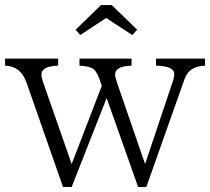

<svg xmlns="http://www.w3.org/2000/svg" viewBox="-21 -723 827 756"><path d="M786.1 -464.4Q723.1 -462.9 705.1 -410.2L555.2 13.2H522.9L398.9 -336.9L261.2 13.2H227.1L84 -396Q61.5 -462.9 -1 -464.4V-492.2H208V-464.4Q142.1 -462.9 142.1 -429.2Q142.1 -417.5 148.9 -398.9L261.2 -77.1L379.9 -385.3L376 -396Q362.8 -438.5 348.1 -450.2Q333 -462.4 292 -464.4V-492.2H497.1V-464.4Q432.1 -462.9 432.1 -429.2Q432.1 -420.9 439.9 -397L550.3 -77.1L658.2 -398.9Q665 -418.5 665 -432.1Q665 -462.9 593.3 -464.4V-492.2H786.1ZM377 -703.1H418.9L519 -606L500 -585L397 -652.3L294.9 -585L276.9 -606Z"/></svg>

Font: I.MingCP
Style: Regular
Weight: 400
Designer: I.Font Project
Version: Version 8.000; Sep 06, 2022